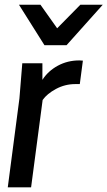

<svg xmlns="http://www.w3.org/2000/svg" viewBox="-20 -800 459 820"><path d="M323.2 -779.8H418.9L264.2 -606.9H169.9L61 -779.8H152.8L224.1 -679.2ZM318.8 -542 334 -541 320.8 -440.9H301.8Q257.8 -440.9 219.2 -420.2Q180.7 -399.4 162.1 -373L112.8 0H13.2L63 -379.9L75.2 -529.8H161.1V-459Q185.1 -496.6 226.8 -519.3Q268.6 -542 318.8 -542Z"/></svg>

Font: Cooper Hewitt
Style: Medium Italic
Weight: 708
Designer: Village Type and Design LLC
Foundry: Cooper Hewitt Smithsonian Design Museum
Version: 1.000